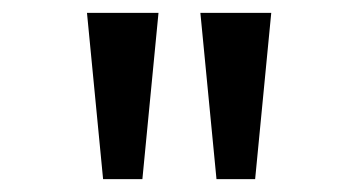

<svg xmlns="http://www.w3.org/2000/svg" viewBox="-20 -749 542 298"><path d="M140 -471 115 -729H226L201 -471ZM316 -471 291 -729H401L376 -471Z"/></svg>

Font: ukannada05
Style: Book
Weight: 400
Designer: Jelle Bosma - Monotype Design Team
Foundry: Monotype Imaging Inc.
Version: Version 2.003